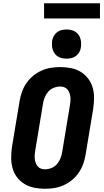

<svg xmlns="http://www.w3.org/2000/svg" viewBox="-20 -1157 640 1185"><path d="M257 8Q223 8 191 1.5Q159 -5 132 -21Q105 -37 85.5 -62.5Q66 -88 57.5 -119Q49 -150 49 -183.5Q49 -217 54 -251L101 -534Q106 -563 116 -591Q126 -619 143.5 -644.5Q161 -670 185 -689.5Q209 -709 237 -721.5Q265 -734 294 -738.5Q323 -743 352 -743Q386 -743 418.5 -736.5Q451 -730 477.5 -714Q504 -698 523.5 -672.5Q543 -647 552 -616Q561 -585 560.5 -551.5Q560 -518 555 -484L508 -201Q503 -172 493 -144Q483 -116 465.5 -90.5Q448 -65 424 -45.5Q400 -26 372 -13.5Q344 -1 315 3.5Q286 8 257 8ZM257 -112Q277 -112 297.5 -120Q318 -128 332 -144.5Q346 -161 353.5 -180.5Q361 -200 364 -220L411 -504Q413 -517 414.5 -530.5Q416 -544 414.5 -557Q413 -570 409 -582Q405 -594 397 -604Q389 -614 377 -618.5Q365 -623 352 -623Q332 -623 311.5 -615Q291 -607 277 -590.5Q263 -574 255.5 -554.5Q248 -535 245 -515L198 -231Q196 -218 194.5 -204.5Q193 -191 194.5 -178Q196 -165 200 -153Q204 -141 212 -131Q220 -121 232 -116.5Q244 -112 257 -112ZM391 -795Q377 -795 363 -798Q349 -801 337 -808.5Q325 -816 317.5 -826.5Q310 -837 305.5 -850.5Q301 -864 300.5 -878Q300 -892 302 -907Q305 -922 312.5 -935.5Q320 -949 332.5 -958.5Q345 -968 360.5 -971.5Q376 -975 391 -975Q405 -975 419 -972Q433 -969 444.5 -961.5Q456 -954 464 -943.5Q472 -933 476 -919.5Q480 -906 480.5 -892Q481 -878 479 -863Q477 -848 469 -834.5Q461 -821 448.5 -811.5Q436 -802 421 -798.5Q406 -795 391 -795ZM597 -1043H252V-1137H597Z"/></svg>

Font: Iosevka Heavy Extended
Style: Italic
Weight: 900
Width: 7
Italic angle: -9°
Monospace: yes
Designer: Belleve Invis
Foundry: Belleve Invis
Version: Version 32.5.0; ttfautohint (v1.8.4)